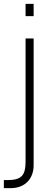

<svg xmlns="http://www.w3.org/2000/svg" viewBox="-30 -740 275 999"><path d="M103 -656V-720H145V-656ZM145 110V118.5Q145 146.5 136.5 168.8Q128 191 112.5 206.5Q97 222 74.8 230.5Q52.5 239 24.5 239H14H-10V197H9Q35.5 197 53.5 192.2Q71.5 187.5 82.5 176.5Q93.5 165.5 98.2 147.5Q103 129.5 103 103V-540H145Z"/></svg>

Font: Vela Sans GX ExtLt
Style: Regular
Weight: 200
Designer: Principal design: Mikhail Sharanda - project Manrope.
Design modification: Ravid Balaliev
Foundry: Mikhail Sharanda
Version: Version 1.001